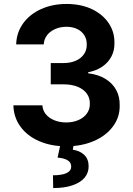

<svg xmlns="http://www.w3.org/2000/svg" viewBox="-20 -737 679 980"><path d="M48.4 -199.3H196.4Q197.7 -174.3 213.7 -154.3Q229.8 -134.4 257.2 -123.2Q284.7 -112 317.9 -112Q352.7 -112 380.7 -124.3Q408.7 -136.5 423.9 -158.3Q439.2 -180 438.6 -207.9Q439.2 -237 423 -259.3Q406.9 -281.6 376.3 -294.1Q345.8 -306.5 304.9 -306.5H239V-415.2H304.9Q339.6 -415.2 366.7 -427Q393.8 -438.8 408.6 -460.4Q423.3 -481.9 422.8 -509.2Q423.3 -536.1 410.5 -556.8Q397.7 -577.6 374 -588.9Q350.3 -600.3 319.1 -600.3Q288.2 -600.3 262.2 -589.1Q236.2 -577.9 220.5 -557.7Q204.7 -537.5 203.3 -510.5H62.5Q64.3 -570.7 98 -617.6Q131.7 -664.4 189.7 -690.6Q247.7 -716.8 319.6 -716.8Q392.2 -716.8 447.8 -690.9Q503.5 -664.9 534.3 -619.5Q565.1 -574.1 564.1 -517.9Q565.1 -479.4 548.2 -447.8Q531.4 -416.2 500.7 -396Q470.1 -375.7 430.2 -368.3V-362.9Q482.2 -356.6 518.4 -334.2Q554.7 -311.9 573.3 -277.4Q591.9 -242.8 590.9 -198.5Q591.9 -139.1 556.6 -91.6Q521.4 -44.1 458.9 -17.2Q396.5 9.8 317.7 9.8Q240.7 9.8 179.7 -16.7Q118.7 -43.2 84.2 -90.9Q49.7 -138.7 48.4 -199.3ZM356.6 -2.9 351.7 27.2Q388.5 32.6 410.4 54Q432.3 75.4 432.3 110.9Q432.9 145 411.6 170.2Q390.3 195.3 349.3 209.1Q308.4 222.9 251.5 222.9L250.3 157.7Q294.3 157.7 318.4 147Q342.6 136.3 343.2 114.9Q343.7 100.4 336.4 91Q329.1 81.7 314 75.7Q298.9 69.7 273.9 67.2L289.2 -2.9Z"/></svg>

Font: Pretendard Std Variable
Style: Regular
Weight: 400
Designer: Base glyphs from Inter by Rasmus Andersson; Hangeul glyphs from Noto Sans CJK(Source Han Sans) by Jang Soo-young and Kan
Foundry: Kil Hyung-jin
Version: Version 1.309;Glyphs 3.2 (3225)